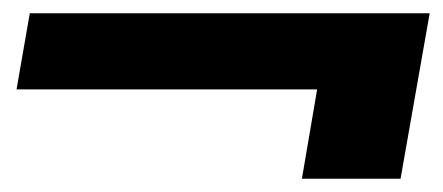

<svg xmlns="http://www.w3.org/2000/svg" viewBox="-20 -460 669 290"><path d="M436 -190 459 -325H5L25 -440H629L585 -190Z"/></svg>

Font: DM Sans Black
Style: Italic
Weight: 900
Italic angle: -10°
Designer: Colophon Foundry, Jonny Pinhorn
Foundry: Colophon Foundry
Version: Version 4.004;gftools[0.9.30]